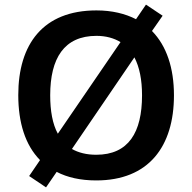

<svg xmlns="http://www.w3.org/2000/svg" viewBox="-20 -770 831 830"><path d="M732 -358C732 -476 700 -572 637 -636L683 -702L611 -750L568 -687C521 -711 464 -725 397 -725C166 -725 59 -579 59 -359C59 -240 89 -143 153 -78L106 -9L179 40L225 -27C271 -3 328 10 396 10C623 10 732 -137 732 -358ZM197 -358C197 -518 257 -615 397 -615C438 -615 473 -605 501 -588L230 -192C207 -234 197 -291 197 -358ZM594 -358C594 -198 536 -101 396 -101C354 -101 319 -110 291 -126L561 -522C583 -480 594 -425 594 -358Z"/></svg>

Font: Noto Kufi Arabic SemiBold
Style: Regular
Weight: 600
Designer: Monotype Design Team, David Williams, Khaled Hosny
Foundry: Google LLC
Version: Version 2.109